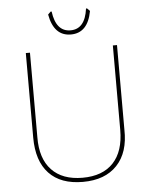

<svg xmlns="http://www.w3.org/2000/svg" viewBox="-57 -872 725 923"><g transform="rotate(-5 306.0 -410.5)"><path d="M398 -825 411 -812Q392 -707 310 -707Q228 -707 209 -812L222 -825H227Q240 -727 310 -727Q380 -727 393 -825ZM526 -637V-229Q529 -119 471 -57.5Q413 4 306 4Q199 4 142.5 -56Q86 -116 86 -229V-637H106V-229Q105 -126 157 -71Q209 -16 306 -16Q403 -16 454.5 -71Q506 -126 506 -229V-637Z"/></g></svg>

Font: Alegreya Sans SC Thin
Style: Regular
Weight: 100
Designer: Juan Pablo del Peral
Foundry: Huerta Tipografica
Version: Version 2.007